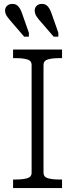

<svg xmlns="http://www.w3.org/2000/svg" viewBox="-20 -964 384 984"><path d="M247 -887 279 -796V-776H255L192 -849Q177 -865 167.5 -879.5Q158 -894 158 -910Q158 -925 168 -934.5Q178 -944 195 -944Q208 -944 217.5 -937.5Q227 -931 234 -918.5Q241 -906 247 -887ZM96 -887 128 -796V-776H104L41 -849Q26 -866 16 -880Q6 -894 6 -910Q6 -925 16.5 -934.5Q27 -944 44 -944Q57 -944 66.5 -937.5Q76 -931 83 -918.5Q90 -906 96 -887ZM142 -79V-631Q142 -653 119.5 -659.5Q97 -666 62 -666H47V-710H298V-666H283Q248 -666 225.5 -659.5Q203 -653 203 -631V-79Q203 -57 225.5 -50.5Q248 -44 283 -44H298V0H47V-44H62Q97 -44 119.5 -50.5Q142 -57 142 -79Z"/></svg>

Font: Roboto Serif SemiCondensed ExtraLight
Style: Regular
Weight: 250
Width: 4
Designer: Greg Gazdowicz
Foundry: Commercial Type
Version: Version 1.007